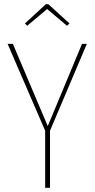

<svg xmlns="http://www.w3.org/2000/svg" viewBox="-20 -889 448 909"><path d="M108.9 -767.1 98.1 -777.8 196.8 -869.1H209L309.1 -777.8L296.9 -767.1L203.1 -846.2ZM391.1 -681.2 216.8 -270V0H193.8V-270L16.1 -681.2H41L206.1 -292L368.2 -681.2Z"/></svg>

Font: Fira Sans Compressed Thin
Style: Regular
Weight: 100
Width: 1
Designer: Carrois Corporate & Edenspiekermann AG
Foundry: Carrois Corporate GbR & Edenspiekermann AG
Version: Version 4.203;PS 004.203;hotconv 1.0.88;makeotf.lib2.5.64775